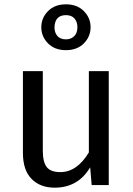

<svg xmlns="http://www.w3.org/2000/svg" viewBox="-20 -856 615 888"><path d="M233 12Q166 12 126 -28.5Q86 -69 86 -149V-527H178V-159Q178 -107 196 -83.5Q214 -60 259 -60Q336 -60 391 -151V-527H483V0H404L397 -82Q341 12 233 12ZM285 -624Q233 -624 202 -655.5Q171 -687 171 -730Q171 -773 202 -804.5Q233 -836 285 -836Q337 -836 368 -804.5Q399 -773 399 -730Q399 -687 368 -655.5Q337 -624 285 -624ZM285 -674Q308 -674 323 -688.5Q338 -703 338 -730Q338 -755 324.5 -770.5Q311 -786 285 -786Q234 -786 232 -730Q232 -705 245.5 -689.5Q259 -674 285 -674Z"/></svg>

Font: Trujillo
Style: Regular
Weight: 400
Designer: Fira Sans original fonts by bBox Type GmbH, Carrois Corporate GbR, & Edenspiekermann AG / Changes by Cristiano Sobral
Foundry: Fira Sans original fonts by bBox Type GmbH, Carrois Corporate GbR, & Edenspiekermann AG / Changes by Cristiano Sobral
Version: Version 4.301;October 17, 2021;FontCreator 14.0.0.2814 64-bi